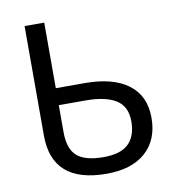

<svg xmlns="http://www.w3.org/2000/svg" viewBox="-81 -787 797 870"><g transform="rotate(-10 317.5 -352.0)"><path d="M180.2 -210Q180.2 -132.8 217.5 -99.9Q254.9 -66.9 339.8 -66.9Q419.4 -66.9 455.3 -102.5Q491.2 -138.2 491.2 -205.1Q491.2 -273.9 443.1 -304Q395 -334 303.2 -334H180.2ZM89.8 -713.9H180.2V-412.1H314Q443.4 -412.1 513.7 -359.1Q584 -306.2 584 -205.1Q584 -104 520.3 -47.1Q456.5 9.8 340.8 9.8Q89.8 9.8 89.8 -210Z"/></g></svg>

Font: NotoPenekeko
Style: Regular
Weight: 400
Designer: Monotype Design team
Foundry: Monotype Imaging Inc.
Version: Version 1.04